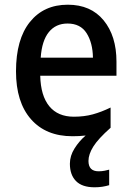

<svg xmlns="http://www.w3.org/2000/svg" viewBox="-20 -569 559 816"><path d="M356 115Q356 159 399 159Q413 159 425 156.5Q437 154 444 152V218Q431 222 415.5 224.5Q400 227 382 227Q329 227 303 200.5Q277 174 277 127Q277 93 297 61.5Q317 30 344 7Q318 10 288 10Q175 10 111.5 -62.5Q48 -135 48 -266Q48 -402 107 -475.5Q166 -549 268 -549Q366 -549 420.5 -482.5Q475 -416 475 -307V-247H151Q153 -162 189.5 -117.5Q226 -73 294 -73Q338 -73 374.5 -83Q411 -93 450 -112V-26Q397 21 376.5 54Q356 87 356 115ZM267 -469Q217 -469 187.5 -432.5Q158 -396 153 -324H375Q374 -387 348 -428Q322 -469 267 -469Z"/></svg>

Font: Noto Sans Malayalam SemiCondensed Medium
Style: Regular
Weight: 500
Width: 4
Designer: Jelle Bosma - Monotype Design Team
Foundry: Monotype Imaging Inc.
Version: Version 2.104; ttfautohint (v1.8.4.7-5d5b)